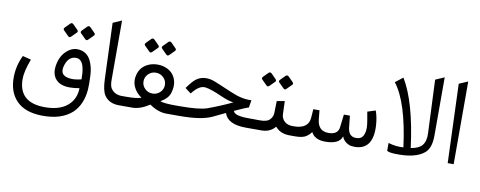

<svg xmlns="http://www.w3.org/2000/svg" viewBox="-73 -1078 4104 1640"><g transform="rotate(10 1979.0 -258.0)"><path d="M540 -335.4Q479 -334 454.1 -260.7Q418.9 -159.2 528.8 -151.9Q565.4 -149.4 619.1 -162.6Q619.6 -217.8 611.3 -257.3Q595.7 -336.4 540 -335.4ZM688.5 -85Q678.2 42.5 601.6 118.2Q507.3 205.1 335.4 201.2Q191.4 197.8 119.1 124Q43.9 47.9 45.9 -82.5Q47.4 -183.1 91.3 -272L164.1 -253.4Q122.6 -144 123 -77.1Q124.5 128.4 356.9 126Q501.5 124.5 568.4 45.9Q614.3 -7.8 615.2 -85.4Q569.8 -77.1 533.2 -77.1Q449.7 -76.7 411.1 -120.1Q373 -162.6 381.8 -231.9Q392.1 -316.9 443.4 -366.7Q491.7 -413.1 547.4 -409.7Q623.5 -405.3 657.7 -335.9Q684.6 -281.7 688 -210Q691.9 -128.4 688.5 -85ZM617.5 -613.7 658.2 -572.4Q670.3 -560.4 658.8 -548.9L615.9 -506.1Q603.4 -493.5 590.9 -506.1L548 -548.9Q536 -560.4 549.6 -574L589.3 -614.2Q603.4 -627.8 617.5 -613.7ZM469.6 -613.7 510.4 -572.4Q522.4 -560.4 510.9 -548.9L468.1 -506.1Q455 -493.5 443 -506.1L400.2 -548.9Q388.1 -560.4 401.7 -574L441.4 -614.2Q455 -627.8 469.6 -613.7Z M814.9 -197.3 796.9 -684.1 873 -717.8V-203.6Q873 -152.8 887.2 -130.4Q918.9 -82.5 982.4 -82.5H991.7V0H972.7Q885.7 0 845.2 -60.5Q818.4 -100.6 814.9 -197.3Z M1170.7 -302.5Q1143.6 -275.9 1143.6 -238.5Q1143.6 -201.2 1170.7 -174.8Q1197.8 -148.4 1236.3 -148.4Q1274.9 -148.4 1302 -174.8Q1329.1 -201.2 1329.1 -238.5Q1329.1 -275.9 1302 -302.5Q1274.9 -329.1 1236.3 -329.1Q1197.8 -329.1 1170.7 -302.5ZM1319.8 -382.8Q1383.8 -353 1400.9 -283.7Q1412.1 -238.8 1394.5 -181.6Q1379.4 -132.3 1314.9 -95.7Q1349.1 -82 1450.7 -82.5H1487.3V0H1384.3Q1311.5 0 1237.3 -51.8L1235.8 -52.7L1234.9 -51.8Q1155.8 0 1088.4 0H977.1V-82.5H1021Q1113.3 -82.5 1150.9 -97.2Q1102.5 -128.4 1079.6 -179.7Q1058.1 -227.1 1073.7 -284.7Q1093.8 -357.4 1165.5 -386.2Q1197.3 -399.4 1238.8 -399.9Q1283.2 -399.9 1319.8 -382.8ZM1322.1 -604.9 1362.8 -563.6Q1374.9 -551.6 1363.4 -540.1L1320.5 -497.3Q1308 -484.8 1295.4 -497.3L1252.6 -540.1Q1240.6 -551.6 1254.2 -565.2L1293.9 -605.4Q1308 -619 1322.1 -604.9ZM1174.2 -604.9 1215 -563.6Q1227 -551.6 1215.5 -540.1L1172.7 -497.3Q1159.6 -484.8 1147.6 -497.3L1104.8 -540.1Q1092.7 -551.6 1106.3 -565.2L1146 -605.4Q1159.6 -619 1174.2 -604.9Z M1884.3 -94.2Q1837.4 -71.8 1778.3 -43.5Q1688 0 1498 0H1467.3V-82.5H1484.4Q1654.3 -82.5 1721.2 -106.4Q1837.9 -148.9 1930.7 -194.3Q1891.6 -196.8 1816.9 -230Q1723.6 -271.5 1675.8 -278.3Q1619.6 -286.6 1558.1 -205.6L1507.3 -244.6Q1551.8 -307.1 1579.6 -328.1Q1638.7 -372.1 1720.2 -350.1Q1746.6 -342.8 1898.9 -276.9Q1998.5 -233.4 2079.6 -238.8L2068.8 -173.8Q2046.9 -168.9 1948.7 -124Q1954.1 -83 2084 -83H2140.1V0H2073.7Q1914.1 0 1884.3 -94.2Z M2320.8 -46.4Q2279.3 0 2207.5 0H2120.1V-82.5H2184.6Q2240.7 -82.5 2263.7 -105Q2290.5 -131.8 2291 -167.5L2293.5 -269.5L2361.3 -281.2L2365.2 -167.5Q2366.7 -129.9 2395 -105Q2420.9 -82.5 2465.3 -82.5H2480.5V0H2454.1Q2376 0 2333.5 -46.4L2327.1 -53.2ZM2358.2 -493.6 2399 -452.3Q2411 -440.3 2399.5 -428.8L2356.6 -386Q2344.1 -373.4 2331.6 -386L2288.7 -428.8Q2276.7 -440.3 2290.3 -453.9L2330 -494.1Q2344.1 -507.7 2358.2 -493.6ZM2210.4 -493.6 2251.1 -452.3Q2263.1 -440.3 2251.6 -428.8L2208.8 -386Q2195.7 -373.4 2183.7 -386L2140.9 -428.8Q2128.9 -440.3 2142.5 -453.9L2182.2 -494.1Q2195.7 -507.7 2210.4 -493.6Z M2595.2 -20Q2564.9 0 2501.5 0H2460V-82.5H2472.7Q2600.1 -82.5 2607.9 -179.7L2613.3 -255.4H2667L2674.3 -179.7Q2684.1 -79.1 2773.4 -78.1Q2857.4 -77.1 2865.2 -144L2878.4 -255.4H2930.7L2941.4 -154.8Q2950.7 -67.9 3029.8 -77.6Q3061.5 -81.5 3076.2 -108.9Q3096.2 -147 3088.9 -206.5Q3085.9 -232.9 3070.8 -314.9L3140.6 -337.4Q3160.2 -282.2 3164.6 -217.3Q3172.4 -107.4 3132.8 -52.2Q3096.2 -0.5 3017.1 0Q2983.4 0 2966.3 -7.8Q2919.4 -27.8 2904.8 -70.8Q2882.3 1 2757.8 0Q2669.4 -1 2638.2 -61.5Q2622.1 -38.1 2595.2 -20Z M3490.2 -73.2Q3557.1 -83.5 3585.4 -115.7Q3617.2 -151.9 3614.3 -219.7L3594.2 -684.6L3671.4 -718.3V-213.4Q3671.4 -106.4 3622.1 -63Q3543 5.9 3362.3 -1.5Q3310.1 -3.9 3296.4 -15.1V-83Q3364.3 -62.5 3427.7 -67.9Q3377.9 -451.2 3258.8 -603.5L3324.7 -654.8Q3440.4 -463.4 3490.2 -73.2Z M3798.8 -685.1 3875.5 -718.3V-1H3823.7Z"/></g></svg>

Font: Elshan
Style: Regular
Weight: 400
Foundry: DejaVu fonts team - Redesigned by Saber Rastikerdar (Samim font) - Edited by Jalil Hamdollahi
Version: Version 0.9.9; ttfautohint (v1.4.1.5-446e)